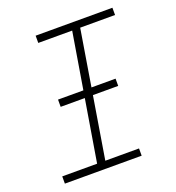

<svg xmlns="http://www.w3.org/2000/svg" viewBox="-133 -841 866 947"><g transform="rotate(-20 300.0 -367.5)"><path d="M46 0V-38H229L338 -697H160V-735H563V-697H380L272 -38H449V0ZM458 -363H156V-401H458Z"/></g></svg>

Font: Iosevka SS04 XLt Ex
Style: Italic
Weight: 200
Width: 7
Italic angle: -9°
Monospace: yes
Designer: Belleve Invis
Foundry: Belleve Invis
Version: Version 19.0.0; ttfautohint (v1.8.4)